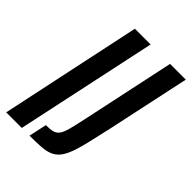

<svg xmlns="http://www.w3.org/2000/svg" viewBox="-203 -784 880 880"><g transform="rotate(45 237.0 -344.0)"><path d="M-1 0 145 -688H247L100 0ZM150 0 169 -87Q196 -87 212 -91Q228 -95 238.5 -108.5Q249 -122 257 -151.5Q265 -181 276 -233L373 -688H475L388 -282Q373 -214 361.5 -166Q350 -118 338 -87Q326 -56 311 -38.5Q296 -21 275 -12.5Q254 -4 223.5 -2Q193 0 150 0Z"/></g></svg>

Font: Saira ExtraCondensed SemiBold
Style: Italic
Weight: 600
Width: 2
Italic angle: -12°
Designer: Hector Gatti with collaboration of the Omnibus-Type team
Foundry: Omnibus-Type
Version: Version 1.101